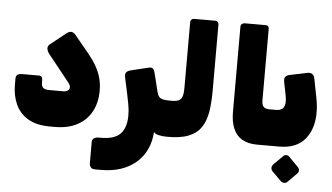

<svg xmlns="http://www.w3.org/2000/svg" viewBox="-62 -856 2105 1218"><g transform="rotate(5 991.0 -247.0)"><path d="M275 10Q188 10 134 -22.5Q80 -55 55 -110.5Q30 -166 30 -235V-272Q30 -290 39 -298Q48 -306 75 -306H176Q189 -306 194.5 -299Q200 -292 200 -276V-262Q200 -237 213.5 -228.5Q227 -220 249 -220H340Q357 -220 368 -228Q379 -236 379 -249Q379 -257 375 -264.5Q371 -272 363 -282L231 -447Q217 -465 215.5 -481Q214 -497 227 -508L326 -587Q342 -600 356.5 -600Q371 -600 386 -582L462 -490Q500 -445 523.5 -406Q547 -367 558 -328Q569 -289 569 -243Q569 -168 538.5 -111Q508 -54 449 -22Q390 10 305 10Z M584 256Q564 256 555.5 245.5Q547 235 547 219V86Q547 69 558.5 61Q570 53 589 53H602Q691 53 727.5 13Q764 -27 764 -103Q764 -139 757 -175.5Q750 -212 744 -241L722 -343Q718 -365 726.5 -375Q735 -385 760 -391L864 -416Q883 -421 891 -415Q899 -409 902.5 -398Q906 -387 909 -375L935 -269Q940 -249 948.5 -238.5Q957 -228 972.5 -224Q988 -220 1015 -220H1033Q1048 -220 1048 -205V-20Q1048 10 1018 10Q989 10 964.5 4Q940 -2 935 -14Q932 46 909.5 95.5Q887 145 846.5 181Q806 217 749.5 236.5Q693 256 621 256Z M1018 10Q1003 10 1003 -5V-190Q1003 -220 1033 -220Q1060 -220 1075.5 -228Q1091 -236 1097 -255Q1103 -274 1103 -307V-727Q1103 -737 1109.5 -743.5Q1116 -750 1126 -750H1260Q1271 -750 1277 -743.5Q1283 -737 1283 -727V-304Q1283 -231 1273.5 -172Q1264 -113 1236.5 -72Q1209 -31 1156.5 -10Q1104 11 1018 10Z M1678 10H1593Q1536 10 1498 -12Q1460 -34 1441.5 -77.5Q1423 -121 1423 -183V-727Q1423 -738 1431 -744Q1439 -750 1449 -750H1583Q1593 -750 1598 -743.5Q1603 -737 1603 -727V-272Q1603 -254 1608 -242.5Q1613 -231 1623.5 -225.5Q1634 -220 1651 -220H1693Q1708 -220 1708 -205V-20Q1708 10 1678 10Z M1678 10Q1671 10 1667 6Q1663 2 1663 -5V-190Q1663 -204 1671 -212Q1679 -220 1693 -220H1695Q1722 -220 1736.5 -234Q1751 -248 1751 -281Q1751 -289 1749.5 -299.5Q1748 -310 1746 -321L1730 -401Q1726 -424 1734 -434Q1742 -444 1760 -448L1870 -471Q1911 -480 1919 -438L1942 -320Q1947 -295 1949.5 -271.5Q1952 -248 1952 -225Q1952 -120 1897.5 -55Q1843 10 1735 10ZM1804 230Q1796 237 1784.5 236.5Q1773 236 1765 229L1704 168Q1697 160 1697 149Q1697 138 1704 129L1765 68Q1773 60 1784 60Q1795 60 1803 68L1863 129Q1872 138 1872.5 149Q1873 160 1865 169Z"/></g></svg>

Font: Rubik Black
Style: Regular
Weight: 900
Designer: Hubert and Fischer
Foundry: Hubert and Fischer
Version: Version 2.300;gftools[0.9.30]